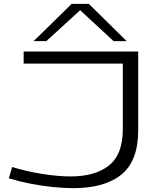

<svg xmlns="http://www.w3.org/2000/svg" viewBox="-20 -968 842 999"><path d="M26 -40 43 -99Q118 -76 200 -63Q282 -50 347 -50Q476 -50 547.5 -107.5Q619 -165 619 -296V-637H103V-700H699V-289Q699 -131 612 -60Q525 11 362 11Q312 11 254 5Q196 -1 137.5 -12.5Q79 -24 26 -40ZM155 -754 353 -948H442L639 -754H571L397 -915L221 -754Z"/></svg>

Font: Georama ExtraExtended Light
Style: Regular
Weight: 300
Width: 8
Designer: Jean-Baptiste Levee
Foundry: Production Type
Version: Version 1.000